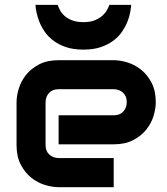

<svg xmlns="http://www.w3.org/2000/svg" viewBox="-20 -778 693 798"><path d="M627.4 -353Q627.4 -326.7 618.2 -296.1Q608.9 -265.6 588.1 -239.5Q567.4 -213.4 533.9 -195.8Q500.5 -178.2 452.6 -178.2H223.6V-298.8H452.6Q478.5 -298.8 492.7 -314.7Q506.8 -330.6 506.8 -354Q506.8 -378.9 491 -393.1Q475.1 -407.2 452.6 -407.2H223.6Q197.8 -407.2 183.6 -391.4Q169.4 -375.5 169.4 -352.1V-174.8Q169.4 -149.4 185.3 -135.3Q201.2 -121.1 224.6 -121.1H452.6V0H223.6Q197.3 0 166.7 -9.3Q136.2 -18.6 110.1 -39.3Q84 -60.1 66.4 -93.5Q48.8 -127 48.8 -174.8V-353Q48.8 -379.4 58.1 -409.9Q67.4 -440.4 88.1 -466.6Q108.9 -492.7 142.3 -510.3Q175.8 -527.8 223.6 -527.8H452.6Q479 -527.8 509.5 -518.6Q540 -509.3 566.2 -488.5Q592.3 -467.8 609.9 -434.3Q627.4 -400.9 627.4 -353ZM525.4 -757.8Q524.4 -745.6 521.2 -727.3Q518.1 -709 509.8 -688.2Q501.5 -667.5 487.5 -646.7Q473.6 -626 451.7 -609.4Q429.7 -592.8 399.2 -582.3Q368.7 -571.8 326.7 -571.8Q284.7 -571.8 253.9 -582.3Q223.1 -592.8 201.4 -609.4Q179.7 -626 165.5 -646.7Q151.4 -667.5 143.3 -688.2Q135.3 -709 131.6 -727.3Q127.9 -745.6 127.4 -757.8H219.7Q222.7 -749 228.8 -736.8Q234.9 -724.6 246.8 -713.4Q258.8 -702.1 278.1 -694.1Q297.4 -686 326.7 -686Q355.5 -686 374.8 -694.1Q394 -702.1 406.2 -713.4Q418.5 -724.6 425 -736.8Q431.6 -749 434.6 -757.8Z"/></svg>

Font: Audiowide
Style: Regular
Weight: 400
Version: Version 1.003